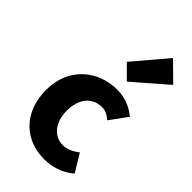

<svg xmlns="http://www.w3.org/2000/svg" viewBox="-254 -902 989 989"><g transform="rotate(45 240.5 -407.0)"><path d="M281 12C335 12 396 -4 445 -47L387 -143C361 -123 330 -107 298 -107C234 -107 187 -162 187 -248C187 -334 232 -389 303 -389C326 -389 346 -380 370 -360L439 -455C402 -486 355 -508 294 -508C157 -508 36 -413 36 -248C36 -83 143 12 281 12ZM300 -572 481 -729 382 -826 228 -644Z"/></g></svg>

Font: Giro Sans Regular
Style: Bold
Weight: 700
Designer: Paul D. Hunt
Foundry: Adobe Systems Incorporated
Version: Version 1.000;PS 1.0;hotconv 1.0.88;makeotf.lib2.5.647800